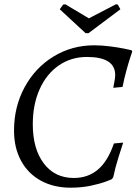

<svg xmlns="http://www.w3.org/2000/svg" viewBox="-20 -858 641 890"><path d="M45 -253Q45 -363 94 -453.5Q143 -544 228 -596Q313 -648 417 -648Q452 -648 490.5 -643Q529 -638 556 -632.5Q583 -627 590 -625L593 -619Q591 -613 583.5 -590.5Q576 -568 566 -531.5Q556 -495 548 -455L505 -451Q506 -457 510 -477.5Q514 -498 514 -510Q514 -594 383 -594Q310 -594 253 -555Q196 -516 164 -445Q132 -374 132 -282Q132 -168 183 -100.5Q234 -33 322 -33Q388 -33 434 -72Q480 -111 508 -193L551 -197Q546 -182 530 -131.5Q514 -81 505 -37L499 -28Q499 -27 471 -16.5Q443 -6 400.5 3Q358 12 307 12Q229 12 169.5 -20.5Q110 -53 77.5 -113Q45 -173 45 -253ZM390 -704H377L257 -815L273 -837L283 -838L392 -773L517 -838L526 -837L538 -815Z"/></svg>

Font: Alegreya SC
Style: Italic
Weight: 400
Italic angle: -7°
Designer: Juan Pablo del Peral
Foundry: Huerta Tipografica
Version: Version 2.007; ttfautohint (v1.6)